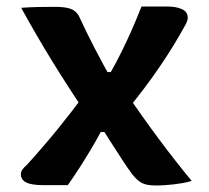

<svg xmlns="http://www.w3.org/2000/svg" viewBox="-20 -563 640 589"><path d="M45 -539Q69 -541 96 -541.5Q123 -542 149 -542Q180 -542 196.5 -536Q213 -530 222 -514Q245 -464 271 -414Q297 -364 324 -316L367 -278Q415 -207 465.5 -139Q516 -71 568 -8Q555 -4 541 -1.5Q527 1 513.5 2.5Q500 4 486 5Q472 6 459 6Q430 6 415.5 -1.5Q401 -9 386 -28Q374 -44 356.5 -70.5Q339 -97 320 -127Q301 -157 284 -184L239 -222Q187 -299 138.5 -378Q90 -457 45 -539ZM245 -281 337 -158H289Q274 -130 257.5 -102.5Q241 -75 224 -48.5Q207 -22 188 5H114Q76 5 60 -3.5Q44 -12 44 -28Q44 -36 48.5 -42.5Q53 -49 64 -59Q114 -114 159 -169.5Q204 -225 245 -281ZM494 -543Q520 -543 538 -535Q556 -527 556 -508Q556 -505 554.5 -500Q553 -495 550 -489Q513 -421 468 -355.5Q423 -290 368 -223L281 -342H320Q338 -374 354 -406.5Q370 -439 385 -473Q400 -507 414 -543Z"/></svg>

Font: Rec Mono Semicasual
Style: Bold
Weight: 700
Version: Version 1.085; ttfautohint (v1.8.4.7-5d5b)